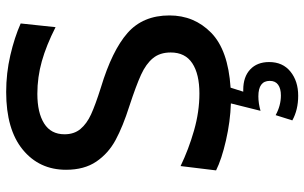

<svg xmlns="http://www.w3.org/2000/svg" viewBox="-202 -552 986 622"><g transform="rotate(-90 291.0 -241.0)"><path d="M318 13 305 54H311Q353 54 377 76.5Q401 99 401 138Q401 182 370 207Q339 232 292 232Q246 232 212 213L229 159Q260 176 293 176Q315 176 327.5 167Q340 158 340 140Q340 103 290 103Q267 103 243 110L267 14Q208 12 147 -2Q86 -16 50 -34L64 -149Q118 -123 179 -105.5Q240 -88 299 -88Q362 -88 397 -111Q432 -134 432 -181Q432 -216 413.5 -238.5Q395 -261 360 -277Q325 -293 258 -315Q192 -336 148.5 -359.5Q105 -383 78.5 -422Q52 -461 52 -520Q52 -607 117.5 -660.5Q183 -714 304 -714Q365 -714 423 -700.5Q481 -687 526 -667L514 -554Q455 -584 403.5 -598.5Q352 -613 298 -613Q237 -613 202 -591Q167 -569 167 -525Q167 -494 184 -473.5Q201 -453 231.5 -439Q262 -425 319 -407Q438 -371 495 -321Q552 -271 552 -185Q552 -105 496 -50Q440 5 318 13Z"/></g></svg>

Font: Cabin Medium
Style: Regular
Weight: 500
Designer: Pablo Impallari
Foundry: Pablo Impallari. http://www.impallari.com Igino Marini. http://www.ikern.com
Version: Version 2.001